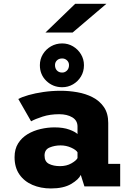

<svg xmlns="http://www.w3.org/2000/svg" viewBox="-20 -998 690 1028"><path d="M252.5 11Q198 11 153.8 -8Q109.5 -27 83.8 -64.2Q58 -101.5 58 -156.5Q58 -200 77.2 -230.5Q96.5 -261 128 -279.8Q159.5 -298.5 197.2 -307.2Q235 -316 271.5 -316Q319 -316 351.5 -304Q384 -292 395 -280V-320.5Q395 -353 367 -369.8Q339 -386.5 297 -386.5Q248 -386.5 208.5 -373.8Q169 -361 146.5 -348.5L78 -468Q97 -478.5 132.5 -488.8Q168 -499 212.8 -505.5Q257.5 -512 305.5 -512Q349 -512 393.8 -504.2Q438.5 -496.5 476 -477.2Q513.5 -458 536.5 -424.5Q559.5 -391 559.5 -339.5V-120.5H623.5V0H432L412.5 -61.5Q401.5 -37 361 -13Q320.5 11 252.5 11ZM301.5 -108.5Q336 -108.5 362 -123.2Q388 -138 395 -151.5V-182.5Q387.5 -195.5 361 -207.5Q334.5 -219.5 304 -219.5Q272.5 -219.5 245.5 -208.2Q218.5 -197 218.5 -165Q218.5 -132.5 242.5 -120.5Q266.5 -108.5 301.5 -108.5ZM313 -531Q263.5 -531 228.5 -564.5Q193.5 -598 193.5 -649Q193.5 -681 209.5 -707.5Q225.5 -734 252.8 -749.8Q280 -765.5 313 -765.5Q344.5 -765.5 371 -749.8Q397.5 -734 413.5 -707.5Q429.5 -681 429.5 -649Q429.5 -615 413.5 -588.5Q397.5 -562 371 -546.5Q344.5 -531 313 -531ZM313 -609.5Q328 -609.5 338.8 -620.5Q349.5 -631.5 349.5 -649.5Q349.5 -664.5 338.8 -674.8Q328 -685 313 -685Q295.5 -685 285 -674.8Q274.5 -664.5 274.5 -649.5Q274.5 -631.5 285 -620.5Q295.5 -609.5 313 -609.5ZM369 -824H223.5L382.5 -977.5H549.5Z"/></svg>

Font: Trispace
Style: Bold
Weight: 700
Designer: Tyler Finck
Foundry: Etcetera Type Company
Version: Version 1.210; ttfautohint (v1.8.3)